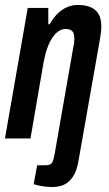

<svg xmlns="http://www.w3.org/2000/svg" viewBox="-21 -559 440 775"><path d="M188 196Q179 196 164.5 194.5Q150 193 136 190Q122 187 115 184L129 108H163Q183 108 189 98Q195 88 200 60L276 -375Q278 -383 278.5 -389.5Q279 -396 279 -403Q279 -416 276 -424.5Q273 -433 265 -437.5Q257 -442 244 -442Q229 -442 215.5 -433Q202 -424 190.5 -407Q179 -390 170 -365Q161 -340 155 -308L102 0H-1L91 -527H174V-461H179Q195 -488 212.5 -505Q230 -522 250.5 -530.5Q271 -539 294 -539Q325 -539 346 -529.5Q367 -520 377.5 -501Q388 -482 388 -453Q388 -442 386.5 -430Q385 -418 383 -404L296 89Q291 120 281 140.5Q271 161 257 173.5Q243 186 225.5 191Q208 196 188 196Z"/></svg>

Font: Archivo ExtraCondensed SemiBold
Style: Italic
Weight: 600
Width: 2
Italic angle: -10°
Designer: Hector Gatti
Foundry: Omnibus-Type
Version: Version 2.001